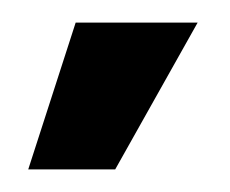

<svg xmlns="http://www.w3.org/2000/svg" viewBox="-20 -757 204 170"><path d="M5 -607 47 -737H155L82 -607Z"/></svg>

Font: Montserrat Z Med
Style: Regular
Weight: 500
Designer: Julieta Ulanovsky
Foundry: Julieta Ulanovsky
Version: Version 8.000